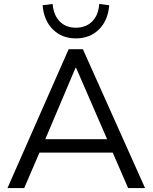

<svg xmlns="http://www.w3.org/2000/svg" viewBox="-20 -955 775 975"><path d="M18 0 328.5 -705H401L716.6 0H630.7L543.1 -201.2L579.7 -180H149.3L189.5 -201.2L103 0ZM363.5 -610.5 202.4 -230.3 178.5 -248.1H550L531.7 -230.3L366.5 -610.5ZM365.5 -760Q294.9 -760 248.9 -805.2Q202.8 -850.4 196.3 -928.4L247.2 -934.8Q252.2 -877.8 283.3 -846.1Q314.4 -814.3 365 -814.3Q416.2 -814.3 448 -846.1Q479.9 -877.8 483.9 -934.8L534.7 -928.4Q528.2 -850.4 482.1 -805.2Q436.1 -760 365.5 -760Z"/></svg>

Font: Mulish ExtraLight
Style: Regular
Weight: 200
Designer: Vernon Adams
Foundry: Vernon Adams
Version: Version 3.603